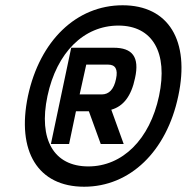

<svg xmlns="http://www.w3.org/2000/svg" viewBox="-20 -699 708 728"><path d="M299 9C124 9 42 -125 86 -335C131 -545 270 -679 445 -679C619 -679 701 -545 656 -335C612 -125 473 9 299 9ZM160 -335C125 -170 184 -68 315 -68C444 -68 548 -170 583 -335C618 -500 558 -602 429 -602C298 -602 195 -500 160 -335ZM173 -153H242L268 -277H317L362 -153H449L402 -283C448 -296 478 -335 492 -403C510 -484 481 -518 411 -518H250ZM282 -341 307 -454H390C417 -454 428 -437 420 -400C412 -360 393 -341 366 -341Z"/></svg>

Font: LT Wave Mono Bold
Style: Italic
Weight: 700
Designer: Daniel Lyons
Version: Version 2.5 (Glyphs App)